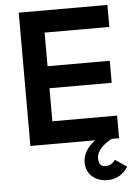

<svg xmlns="http://www.w3.org/2000/svg" viewBox="-60 -735 697 990"><g transform="rotate(-5 288.5 -240.0)"><path d="M503 109C490 127 474 137 453 137C434 137 417 129 417 94C417 48 466 16 496 0H534V-117H199V-288H521V-402H199V-576H534V-690H75V0H410C387 17 346 54 346 110C346 170 393 210 456 210C506 210 540 185 563 150Z"/></g></svg>

Font: FREAK Grotesk
Style: Bold
Weight: 700
Designer: La Scuola Open Source
Foundry: La Scuola Open Source
Version: Version 1.000;PS 1.0;hotconv 1.0.72;makeotf.lib2.5.5900